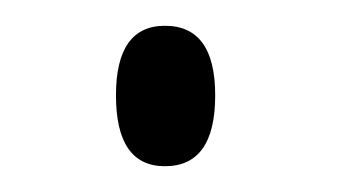

<svg xmlns="http://www.w3.org/2000/svg" viewBox="-20 -431 265 149"><path d="M108 -302Q70 -302 70 -357Q70 -411 108 -411Q147 -411 147 -357Q147 -302 108 -302Z"/></svg>

Font: Noto Serif Display Light
Style: Regular
Weight: 300
Designer: Monotype Design Team
Foundry: Monotype Imaging Inc.
Version: Version 2.009